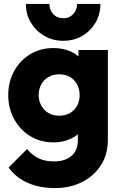

<svg xmlns="http://www.w3.org/2000/svg" viewBox="-20 -741 624 979"><path d="M260 218Q180 218 119.5 190.5Q59 163 24 113L118 19Q144 50 176.5 66Q209 82 255 82Q312 82 344.5 54Q377 26 377 -25V-149L403 -255L380 -361V-486H530V-29Q530 46 495 101Q460 156 399 187Q338 218 260 218ZM253 -15Q186 -15 134 -47Q82 -79 52 -134Q22 -189 22 -256Q22 -324 52 -378.5Q82 -433 134 -464.5Q186 -496 253 -496Q303 -496 342.5 -477.5Q382 -459 406.5 -425.5Q431 -392 434 -348V-163Q431 -120 406.5 -86.5Q382 -53 342 -34Q302 -15 253 -15ZM282 -151Q314 -151 337.5 -165Q361 -179 373.5 -202.5Q386 -226 386 -256Q386 -286 373.5 -310Q361 -334 337.5 -348Q314 -362 282 -362Q251 -362 227 -348Q203 -334 190 -310Q177 -286 177 -256Q177 -228 190 -203.5Q203 -179 226.5 -165Q250 -151 282 -151ZM492 -721Q492 -668 467 -625.5Q442 -583 399.5 -558Q357 -533 303 -533Q249 -533 206 -558Q163 -583 137.5 -625.5Q112 -668 112 -721H232Q232 -690 251.5 -669Q271 -648 304 -648Q324 -648 339 -657.5Q354 -667 363.5 -683.5Q373 -700 373 -721Z"/></svg>

Font: Outfit Thin
Style: Bold
Weight: 700
Version: Version 1.100;gftools[0.9.27]